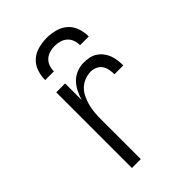

<svg xmlns="http://www.w3.org/2000/svg" viewBox="-217 -837 933 933"><g transform="rotate(-45 250.0 -370.0)"><path d="M126 0V-520H187V-406Q194 -429 205 -451.5Q216 -474 233 -491.5Q250 -509 273.5 -518.5Q297 -528 322 -528Q340 -528 358.5 -524.5Q377 -521 392.5 -511Q408 -501 419.5 -486.5Q431 -472 437.5 -455Q444 -438 446.5 -419.5Q449 -401 449 -382H388Q388 -399 385 -415.5Q382 -432 372.5 -445.5Q363 -459 347.5 -466Q332 -473 316 -473Q294 -473 273 -464.5Q252 -456 236.5 -440.5Q221 -425 211.5 -404.5Q202 -384 196.5 -363Q191 -342 189 -320Q187 -298 187 -276V0ZM130 -600Q130 -629 139.5 -657.5Q149 -686 171 -705.5Q193 -725 222 -732.5Q251 -740 280 -740Q309 -740 338 -732.5Q367 -725 389 -705.5Q411 -686 420.5 -657.5Q430 -629 430 -600H370Q370 -618 364 -635Q358 -652 345 -663.5Q332 -675 315 -680Q298 -685 280 -685Q262 -685 245 -680Q228 -675 215 -663.5Q202 -652 196 -635Q190 -618 190 -600Z"/></g></svg>

Font: Iosevka SS04 Light
Style: Regular
Weight: 300
Monospace: yes
Designer: Belleve Invis
Foundry: Belleve Invis
Version: Version 19.0.0; ttfautohint (v1.8.4)